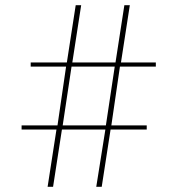

<svg xmlns="http://www.w3.org/2000/svg" viewBox="-20 -718 682 738"><path d="M385 -220H218L184 0H163L197 -220H63V-236H201L234 -462H98V-478H237L271 -698H292L258 -478H424L458 -698H479L445 -478H579V-462H441L408 -236H544V-220H405L371 0H350ZM387 -236 421 -462H255L221 -236Z"/></svg>

Font: IBM Plex Sans Condensed Thin
Style: Regular
Weight: 100
Width: 3
Designer: Mike Abbink, Paul van der Laan, Pieter van Rosmalen
Foundry: Bold Monday
Version: Version 1.3